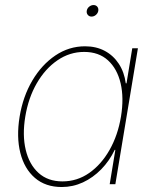

<svg xmlns="http://www.w3.org/2000/svg" viewBox="-20 -733 616 764"><path d="M225.6 11.2Q161.1 11.2 118.9 -25.1Q76.7 -61.5 60.8 -125Q44.9 -188.5 58.1 -269Q71.3 -349.1 108.6 -412.4Q146 -475.6 200.2 -512.2Q254.4 -548.8 318.4 -548.8Q362.8 -548.8 397 -530.5Q431.2 -512.2 452.9 -479Q474.6 -445.8 480.5 -401.4H483.4L506.3 -541H528.8L439 0H416.5L439 -136.7H436.5Q415.5 -92.8 382.8 -59.3Q350.1 -25.9 310.1 -7.3Q270 11.2 225.6 11.2ZM228.5 -11.2Q287.1 -11.2 335.2 -44.9Q383.3 -78.6 416.3 -137Q449.2 -195.3 461.4 -269Q473.6 -343.3 460 -401.4Q446.3 -459.5 409.7 -492.9Q373 -526.4 314.9 -526.4Q257.3 -526.4 208.5 -492.9Q159.7 -459.5 126.2 -401.4Q92.8 -343.3 80.6 -269Q68.4 -195.3 82.3 -137Q96.2 -78.6 133.3 -44.9Q170.4 -11.2 228.5 -11.2ZM344.2 -667Q335 -667 329.3 -673.8Q323.7 -680.7 325.2 -689.9Q326.7 -699.7 334.7 -706.3Q342.8 -712.9 352.1 -712.9Q361.8 -712.9 367.2 -706.3Q372.6 -699.7 371.1 -689.9Q369.6 -680.7 361.8 -673.8Q354 -667 344.2 -667Z"/></svg>

Font: Inter 17pt Thin
Style: Italic
Weight: 250
Italic angle: -9.3988°
Version: Version 4.001;git-66647c0bb